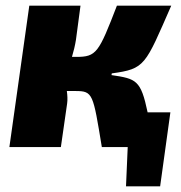

<svg xmlns="http://www.w3.org/2000/svg" viewBox="-20 -517 637 675"><path d="M372 -253 373 -259C491 -275 490 -287 582 -497H391C327 -331 319 -317 248 -317H233C239 -337 244 -358 247 -377L263 -497H83L13 0H194L216 -153C218 -167 217 -182 215 -197H245C307 -197 307 -188 338 0H429L423 138H543L579 -122H499C475 -236 459 -240 372 -253Z"/></svg>

Font: Exo 2 Extra Bold
Style: Italic
Weight: 800
Italic angle: -8°
Designer: Natanael Gama
Version: Version 1.001;PS 001.001;hotconv 1.0.88;makeotf.lib2.5.64775